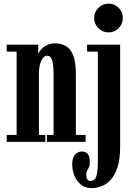

<svg xmlns="http://www.w3.org/2000/svg" viewBox="-20 -764 722 1034"><path d="M16 0V-37.5H69.5V-486H16V-523.5H186V-473.5Q187.5 -480 198.2 -493.8Q209 -507.5 228.8 -519Q248.5 -530.5 277 -530.5Q308 -530.5 333.2 -517Q358.5 -503.5 373.5 -467.8Q388.5 -432 388.5 -365V-37.5H441V0H232.5V-37.5H268.5V-363Q268.5 -415 260.8 -439.5Q253 -464 235 -464Q215 -464 202.8 -438Q190.5 -412 189.5 -371V-37.5H224V0ZM565 -589.5Q532.5 -589.5 509.8 -612.2Q487 -635 487 -667.5Q487 -699 509.8 -721.8Q532.5 -744.5 565 -744.5Q596.5 -744.5 619 -721.8Q641.5 -699 641.5 -667.5Q641.5 -635 619 -612.2Q596.5 -589.5 565 -589.5ZM474 249Q426.5 249 397.8 211.5Q369 174 369 118.5Q369 86 384 69Q399 52 421 52Q463.5 52 463.5 107Q463.5 133.5 454 146.2Q444.5 159 444.5 177.5Q444.5 192 449.8 201.2Q455 210.5 467 210.5Q491 210.5 499 184.5Q507 158.5 507 106.5V-486H449V-523.5H627V25.5Q627 92.5 613 136Q599 179.5 576.2 204.2Q553.5 229 526.5 239Q499.5 249 474 249Z"/></svg>

Font: Imbue 10pt
Style: Bold
Weight: 700
Designer: Tyler Finck
Foundry: Etcetera Type Company
Version: Version 1.102; ttfautohint (v1.8.3)